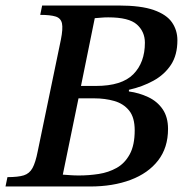

<svg xmlns="http://www.w3.org/2000/svg" viewBox="-35 -677 668 697"><path d="M292 0H-15L-8 -34Q31 -34 51.5 -40.5Q72 -47 83 -67Q94 -87 102 -128L186 -533Q194 -573 190 -592Q186 -611 167 -617Q148 -623 111 -623L118 -657H395Q477 -657 523.5 -640.5Q570 -624 589.5 -595.5Q609 -567 609 -531Q609 -477 585.5 -441.5Q562 -406 522 -384Q482 -362 433 -351V-345Q470 -340 503 -324.5Q536 -309 555.5 -280.5Q575 -252 575 -209Q575 -141 539 -94.5Q503 -48 439 -24Q375 0 292 0ZM252 -40Q288 -40 323.5 -45.5Q359 -51 388.5 -67.5Q418 -84 436 -117Q454 -150 454 -204Q454 -251 433.5 -276Q413 -301 379.5 -310.5Q346 -320 307 -320H250L193 -43Q209 -42 221.5 -41Q234 -40 252 -40ZM259 -365H313Q407 -365 449 -407.5Q491 -450 491 -522Q491 -562 462 -588Q433 -614 358 -614Q344 -614 334 -613Q324 -612 309 -611Z"/></svg>

Font: STIX Two Text Medium
Style: Italic
Weight: 500
Italic angle: -12°
Designer: Ross Mills, John Hudson & Paul Hanslow, Tiro Typeworks Ltd; with prior portions MicroPress Inc. and Coen Hoffman, Elsevi
Foundry: Tiro Typeworks Ltd
Version: Version 2.13 b171